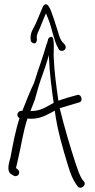

<svg xmlns="http://www.w3.org/2000/svg" viewBox="-20 -838 443 894"><path d="M29 -106C21 -77 9 -39 34 -26L42 -21C50 -15 63 -18 67 -26C74 -41 64 -49 55 -55V-58C57 -68 60 -81 64 -97C78 -155 88 -228 108 -286L125 -285C173 -285 202 -306 234 -322C235 -323 234 -323 235 -323C246 -236 273 -144 297 -66C308 -30 318 -4 334 19L341 29C355 48 385 25 371 7L363 -2C350 -23 343 -45 332 -77C307 -154 279 -248 258 -334C273 -339 288 -343 304 -348L348 -361C369 -365 360 -404 337 -395L294 -383C279 -378 264 -374 252 -369C242 -436 233 -503 230 -572C228 -606 240 -687 208 -662C202 -657 202 -640 197 -633C179 -568 157 -514 139 -453C119 -411 102 -368 84 -322H79C70 -322 61 -314 61 -304C61 -297 64 -291 71 -288C52 -231 40 -165 29 -106ZM122 -322 142 -373C148 -395 154 -416 160 -437C172 -477 189 -517 200 -556C202 -564 205 -573 208 -582V-570C211 -496 220 -429 230 -358C229 -358 228 -358 226 -357C194 -340 170 -321 125 -321ZM123 -652C123 -643 131 -636 141 -636C147 -636 152 -645 152 -655L151 -662C151 -681 159 -690 166 -708C175 -730 185 -756 194 -776L207 -744C215 -723 222 -696 228 -674C234 -654 241 -630 250 -616L255 -606C259 -603 263 -601 268 -601C278 -601 286 -608 286 -618C286 -623 284 -628 281 -631L272 -641C260 -653 255 -673 250 -690C240 -722 227 -763 216 -791C211 -802 204 -818 193 -818C188 -818 184 -815 180 -808C174 -793 167 -778 160 -760L146 -727C135 -703 119 -687 123 -652Z"/></svg>

Font: Stray Cat
Style: SuCn
Weight: 400
Version: Version 1.0